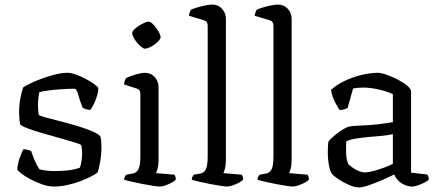

<svg xmlns="http://www.w3.org/2000/svg" viewBox="-20 -820 1934 844"><path d="M217 0Q193 0 165.5 -9.5Q138 -19 114 -32Q90 -45 74 -57Q58 -69 56 -75Q57 -97 65.5 -122.5Q74 -148 83 -164Q94 -164 103 -161Q112 -158 117 -156Q122 -140 131.5 -117Q141 -94 153 -76Q167 -72 184.5 -70Q202 -68 220 -68Q248 -68 278 -71Q308 -74 331 -83Q335 -92 338 -110Q341 -128 341 -145Q341 -153 340 -163Q339 -173 337 -182Q334 -186 308 -194Q282 -202 244.5 -212.5Q207 -223 168.5 -234Q130 -245 102 -255.5Q74 -266 68 -274Q66 -286 65 -299.5Q64 -313 64 -328Q64 -359 69.5 -388Q75 -417 82 -436Q94 -444 117 -455Q140 -466 168 -476Q196 -486 224.5 -493Q253 -500 277 -500Q292 -500 314.5 -492Q337 -484 359 -472Q381 -460 396.5 -448.5Q412 -437 412 -432Q413 -422 407.5 -402Q402 -382 393 -363.5Q384 -345 377 -337Q366 -337 356.5 -340.5Q347 -344 343 -347Q330 -380 323.5 -405Q317 -430 307 -430Q284 -430 253 -428Q222 -426 195 -422.5Q168 -419 153 -415Q150 -403 148.5 -387Q147 -371 147 -357Q147 -344 148 -333Q149 -322 151 -314Q155 -311 179.5 -304Q204 -297 240.5 -288Q277 -279 314 -268Q351 -257 380.5 -245Q410 -233 421 -221Q424 -211 425 -198.5Q426 -186 426 -173Q426 -141 420 -107Q414 -73 408 -61Q396 -52 375 -41.5Q354 -31 327.5 -21.5Q301 -12 272.5 -6Q244 0 217 0Z M683 0Q675 0 654 -3Q633 -6 608 -11Q583 -16 560.5 -21Q538 -26 526 -30Q526 -37 529 -43Q532 -49 535 -52L562 -57Q573 -59 581 -66Q589 -73 593 -89Q597 -105 597 -132V-407Q597 -416 593.5 -422Q590 -428 580 -431L525 -449Q526 -459 529 -466.5Q532 -474 535 -477Q550 -485 576 -492.5Q602 -500 616 -500Q643 -500 660 -481.5Q677 -463 677 -436V-115Q677 -94 673 -79.5Q669 -65 666 -59L747 -52Q749 -48 751 -43Q753 -38 753 -31Q748 -24 734.5 -17Q721 -10 707 -5Q693 0 683 0ZM617 -606Q611 -606 601 -614Q591 -622 582 -633Q573 -644 567 -655.5Q561 -667 561 -674Q561 -681 569 -689.5Q577 -698 589.5 -706Q602 -714 614 -719.5Q626 -725 633 -725Q640 -725 649 -717Q658 -709 666.5 -697.5Q675 -686 680.5 -675Q686 -664 686 -656Q686 -650 678.5 -641.5Q671 -633 659.5 -624.5Q648 -616 636 -611Q624 -606 617 -606Z M978 0Q971 0 950.5 -3Q930 -6 904.5 -11Q879 -16 857 -21Q835 -26 823 -30Q823 -38 826.5 -44Q830 -50 832 -52L859 -57Q876 -59 884.5 -75Q893 -91 893 -132V-707Q893 -715 889.5 -721.5Q886 -728 876 -731L810 -751Q812 -760 814.5 -767Q817 -774 819 -777Q829 -782 847.5 -787.5Q866 -793 884.5 -796.5Q903 -800 912 -800Q939 -800 956 -781.5Q973 -763 973 -736V-115Q973 -94 969 -79.5Q965 -65 962 -59L1043 -52Q1045 -49 1047 -43.5Q1049 -38 1049 -31Q1044 -24 1030.5 -17Q1017 -10 1002.5 -5Q988 0 978 0Z M1267 0Q1260 0 1239.5 -3Q1219 -6 1193.5 -11Q1168 -16 1146 -21Q1124 -26 1112 -30Q1112 -38 1115.5 -44Q1119 -50 1121 -52L1148 -57Q1165 -59 1173.5 -75Q1182 -91 1182 -132V-707Q1182 -715 1178.5 -721.5Q1175 -728 1165 -731L1099 -751Q1101 -760 1103.5 -767Q1106 -774 1108 -777Q1118 -782 1136.5 -787.5Q1155 -793 1173.5 -796.5Q1192 -800 1201 -800Q1228 -800 1245 -781.5Q1262 -763 1262 -736V-115Q1262 -94 1258 -79.5Q1254 -65 1251 -59L1332 -52Q1334 -49 1336 -43.5Q1338 -38 1338 -31Q1333 -24 1319.5 -17Q1306 -10 1291.5 -5Q1277 0 1267 0Z M1557 4Q1540 4 1514.5 -7Q1489 -18 1467.5 -32.5Q1446 -47 1439 -56Q1431 -66 1426 -93Q1421 -120 1421 -152Q1421 -164 1421.5 -174.5Q1422 -185 1423 -195Q1424 -200 1434.5 -210Q1445 -220 1460 -232Q1475 -244 1490.5 -253Q1506 -262 1517 -264Q1526 -266 1543.5 -267Q1561 -268 1583 -269Q1597 -270 1613 -271Q1629 -272 1645.5 -274Q1662 -276 1677.5 -278.5Q1693 -281 1707 -283V-406Q1677 -420 1641.5 -427.5Q1606 -435 1577 -435Q1565 -435 1553.5 -434Q1542 -433 1532 -431L1508 -345Q1504 -344 1496 -340.5Q1488 -337 1473 -336Q1464 -349 1452 -372.5Q1440 -396 1435 -425Q1455 -443 1480.5 -457Q1506 -471 1534 -480.5Q1562 -490 1589.5 -495Q1617 -500 1640 -500Q1655 -500 1679.5 -491.5Q1704 -483 1729 -470Q1754 -457 1770.5 -443Q1787 -429 1787 -418V-61L1858 -53Q1860 -51 1862.5 -45Q1865 -39 1865 -31Q1859 -24 1845 -17Q1831 -10 1816.5 -5Q1802 0 1791 0Q1776 0 1759.5 -7Q1743 -14 1731 -26Q1719 -38 1713 -53Q1687 -40 1656.5 -27Q1626 -14 1599.5 -5Q1573 4 1557 4ZM1585 -62Q1597 -62 1620.5 -68Q1644 -74 1668 -83Q1692 -92 1707 -100V-230Q1681 -225 1655.5 -222.5Q1630 -220 1602 -218Q1571 -215 1542.5 -210.5Q1514 -206 1502 -198Q1501 -176 1501.5 -147.5Q1502 -119 1511 -99Q1522 -87 1544 -74.5Q1566 -62 1585 -62Z"/></svg>

Font: Texturina Medium 12pt Light
Style: Regular
Weight: 300
Version: Version 1.002